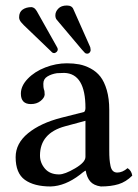

<svg xmlns="http://www.w3.org/2000/svg" viewBox="-20 -671 505 701"><path d="M292 -98.1V-230L217.8 -210Q126 -185.1 126 -103Q126 -76.7 144 -55.4Q162.1 -34.2 195.8 -34.2Q216.3 -34.2 254.2 -56.4Q292 -78.6 292 -98.1ZM293 -47.9 290 -46.9Q281.7 -41.5 272 -33.2Q217.8 8.3 165 9.8Q104.5 9.8 70.8 -14.4Q37.1 -38.6 37.1 -97.2Q37.1 -147.5 82.5 -184.6Q127.9 -221.7 204.1 -241.2L287.1 -262.2Q292 -267.1 292 -276.9Q292 -402.3 214.8 -404.8Q210.4 -404.8 201.4 -404.3Q192.4 -403.8 188 -403.8Q168 -400.9 153.1 -391.8Q138.2 -382.8 138.2 -365.2Q138.2 -351.1 140.1 -345.2Q143.1 -339.4 143.1 -325.2Q142.1 -313.5 127.9 -302.2Q113.8 -291 92.8 -291Q56.2 -291 56.2 -329.1Q56.2 -357.4 81.3 -383.5Q106.4 -409.7 145.5 -424.8Q184.6 -439.9 224.1 -439.9Q248.5 -439.9 269.3 -436Q290 -432.1 311 -420.9Q332 -409.7 346.4 -391.4Q360.8 -373 369.9 -342Q378.9 -311 378.9 -270V-123Q378.9 -103 379.9 -90.3Q380.9 -77.6 383.5 -65.2Q386.2 -52.7 392.3 -46.9Q398.4 -41 408.2 -41Q427.2 -41 445.8 -57.1Q460 -48.3 462.9 -29.8Q439.9 -6.8 412.6 1.5Q385.3 9.8 348.1 9.8Q321.8 5.9 309.3 -8.8Q296.9 -23.4 293 -47.9ZM49.8 -607.9Q49.8 -627 62.7 -636Q75.7 -645 95.2 -645Q106 -643.6 111.8 -633.8Q113.8 -631.8 116.2 -627L186 -502.9Q190.9 -495.6 190.9 -490.2Q190.4 -484.4 185.8 -480.7Q181.2 -477.1 178.2 -477.1Q172.9 -477.1 169.9 -480L164.1 -485.8L66.9 -579.1Q65.4 -581.1 62 -584.5Q58.6 -587.9 57.1 -589.8Q49.8 -598.6 49.8 -607.9ZM182.1 -615.2Q182.1 -628.4 192.9 -639.6Q203.6 -650.9 224.1 -650.9Q242.7 -650.9 248 -637.2L308.1 -502Q310.1 -498 310.1 -495.1Q311 -492.2 311 -487.8Q311 -483.9 307.6 -479.5Q304.2 -475.1 297.9 -475.1Q293 -475.1 290 -478Q287.1 -481.9 278.8 -490.2L187 -599.1Q182.1 -605 182.1 -615.2Z"/></svg>

Font: Common Serif News
Style: Regular
Weight: 450
Designer: Philipp H. Poll, Khaled Hosny
Foundry: Stefan Peev, Context Ltd.
Version: Version 1.026